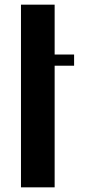

<svg xmlns="http://www.w3.org/2000/svg" viewBox="-20 -804 368 824"><path d="M70 -784H214.5V-570H298V-522H214.5V0H70Z"/></svg>

Font: Facade Sud
Style: Regular
Weight: 100
Designer: Éléonore Fines
Foundry: Velvetyne Type Foundry
Version: Version 1.001;Glyphs 3.2 (3202)